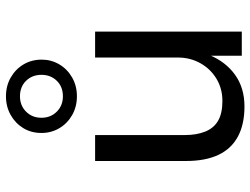

<svg xmlns="http://www.w3.org/2000/svg" viewBox="-118 -713 840 644"><g transform="rotate(-90 302.0 -391.0)"><path d="M267 9Q207 9 166 -13Q125 -35 104.5 -78.5Q84 -122 84 -187V-492H171V-191Q171 -152 182.5 -123Q194 -94 219 -79.5Q244 -65 285 -65Q327 -65 360 -85Q393 -105 412 -139Q431 -173 431 -214V-492H518V0H437V-110H440Q417 -54 373 -22.5Q329 9 267 9ZM301 -553Q266 -553 238 -569Q210 -585 194 -612Q178 -639 178 -672Q178 -706 194 -732.5Q210 -759 238 -775Q266 -791 301 -791Q336 -791 364 -775Q392 -759 408 -732Q424 -705 424 -671Q424 -639 408 -612Q392 -585 364 -569Q336 -553 301 -553ZM301 -600Q333 -600 353 -620.5Q373 -641 373 -672Q373 -703 353 -723.5Q333 -744 301 -744Q270 -744 249.5 -723.5Q229 -703 229 -672Q229 -641 249.5 -620.5Q270 -600 301 -600Z"/></g></svg>

Font: Nunito Sans 9pt
Style: Regular
Weight: 400
Version: Version 3.101;gftools[0.9.27]